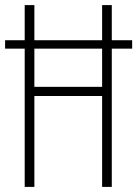

<svg xmlns="http://www.w3.org/2000/svg" viewBox="-20 -734 539 754"><path d="M77 0V-543H0V-576H77V-714H115V-576H381V-714H419V-576H499V-543H419V0H381V-357H115V0ZM115 -393H381V-543H115Z"/></svg>

Font: Noto Sans Malayalam ExtraCondensed ExtraLight
Style: Regular
Weight: 200
Width: 2
Designer: Jelle Bosma - Monotype Design Team
Foundry: Monotype Imaging Inc.
Version: Version 2.104; ttfautohint (v1.8.4.7-5d5b)